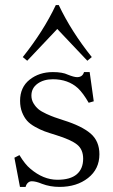

<svg xmlns="http://www.w3.org/2000/svg" viewBox="-20 -733 449 761"><path d="M70.3 -506.8Q151.9 -608.9 201.2 -712.9H212.9Q262.2 -608.9 343.8 -506.8L326.2 -492.2L207 -618.2L87.9 -492.2ZM37.1 -107.9 57.1 -118.2Q79.6 -81.1 100.1 -64.5Q151.4 -20.5 207.5 -20.5Q258.8 -20.5 284.2 -42.2Q309.6 -64 309.6 -104Q309.6 -140.6 285.6 -159.9Q261.7 -179.2 201.7 -197.8Q174.3 -206.1 157 -212.4Q139.6 -218.8 119.1 -230.2Q98.6 -241.7 87.2 -254.6Q75.7 -267.6 67.6 -287.8Q59.6 -308.1 59.6 -333.5Q59.6 -387.2 97.4 -417.2Q135.3 -447.3 189.5 -447.3Q228 -447.3 249 -437Q273.4 -427.2 285.6 -427.2Q307.1 -427.2 313 -447.3H335.4L351.6 -331.5L331.5 -325.7Q309.6 -363.8 289.1 -383.3Q250 -418.9 189.5 -418.9Q153.3 -418.9 128.9 -401.4Q104.5 -383.8 104.5 -354Q104.5 -337.4 113 -323.2Q121.6 -309.1 132.6 -300Q143.6 -291 163.8 -281.7Q184.1 -272.5 196.8 -268.1Q209.5 -263.7 231.9 -256.3Q303.7 -233.9 338.9 -203.9Q374 -173.8 374 -121.6Q374 -63 329.1 -27.6Q284.2 7.8 215.8 7.8Q178.7 7.8 146.5 -4.4Q122.1 -14.6 106 -14.6Q97.2 -14.6 90.6 -8.5Q84 -2.4 81.5 7.8H59.1Z"/></svg>

Font: Theano Old Style
Style: Regular
Weight: 400
Designer: Alexey Kryukov
Version: Version 2.00